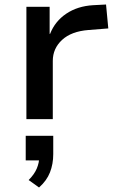

<svg xmlns="http://www.w3.org/2000/svg" viewBox="-20 -528 524 851"><path d="M97 0V-498H200V-378H202Q224 -434 274 -467.5Q324 -501 393 -505L450 -508L460 -402L372 -395Q296 -389 255 -351Q214 -313 214 -258V0ZM153 303 107 270Q132 245 143 219Q154 193 154 166L176 183H94V74H216V155Q216 199 201.5 236Q187 273 153 303Z"/></svg>

Font: Nunito Sans 7pt SemiExpanded SemiBold
Style: Regular
Weight: 600
Width: 6
Designer: Vernon Adams
Foundry: Vernon Adams
Version: Version 3.101;gftools[0.9.27]